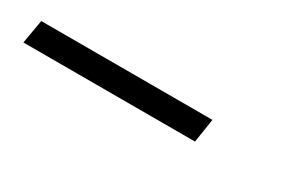

<svg xmlns="http://www.w3.org/2000/svg" viewBox="-2 -173 603 405"><g transform="rotate(30 300.0 29.0)"><path d="M443 58H25L35 0H452Z"/></g></svg>

Font: Iosevka Curly Light Extended
Style: Italic
Weight: 300
Width: 7
Italic angle: -9°
Monospace: yes
Designer: Belleve Invis
Foundry: Belleve Invis
Version: Version 11.1.0; ttfautohint (v1.8.3)